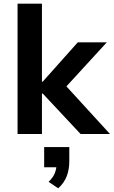

<svg xmlns="http://www.w3.org/2000/svg" viewBox="-20 -725 615 1039"><path d="M75 0V-705H207V-283H211L401 -496H558L316 -232L319 -280L575 0H416L211 -219H207V0ZM295 294 243 259Q267 236 276.5 212Q286 188 286 164L314 180H219V71H355V148Q355 191 341.5 227.5Q328 264 295 294Z"/></svg>

Font: Nunito Sans 9pt
Style: Bold
Weight: 700
Version: Version 3.101;gftools[0.9.27]